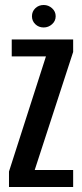

<svg xmlns="http://www.w3.org/2000/svg" viewBox="-20 -749 328 769"><path d="M16 0V-62L164 -523H27V-591H273V-541L119 -68H273V0ZM155 -639Q135 -639 121.5 -652Q108 -665 108 -684Q108 -703 121.5 -716Q135 -729 155 -729Q174 -729 188.5 -716Q203 -703 203 -684Q203 -665 188.5 -652Q174 -639 155 -639Z"/></svg>

Font: Alumni Sans Thin SemiBold
Style: Regular
Weight: 600
Version: Version 1.018